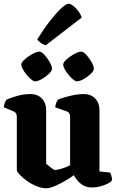

<svg xmlns="http://www.w3.org/2000/svg" viewBox="-20 -1003 626 1027"><path d="M227 4Q202 4 174.5 -7.5Q147 -19 123.5 -36Q100 -53 85 -69Q70 -85 70 -93V-379Q70 -400 53 -407L0 -429Q2 -443 6.5 -454.5Q11 -466 15 -470Q32 -478 69 -489Q106 -500 143 -500Q181 -500 204 -476Q227 -452 227 -414V-127Q237 -119 252 -106.5Q267 -94 275 -94Q285 -94 310 -101Q335 -108 355 -119V-379Q355 -400 338 -407L275 -429Q277 -443 281.5 -454.5Q286 -466 290 -470Q301 -475 324 -482Q347 -489 375 -494.5Q403 -500 428 -500Q466 -500 489 -476Q512 -452 512 -414V-86L569 -80Q572 -75 575.5 -64Q579 -53 579 -39Q574 -30 556.5 -21Q539 -12 516.5 -6Q494 0 474 0Q437 0 413 -19.5Q389 -39 375 -66Q358 -53 330 -36.5Q302 -20 274 -8Q246 4 227 4ZM391 -568Q383 -568 371 -578Q359 -588 346.5 -603Q334 -618 326 -633Q318 -648 318 -658Q318 -667 329 -678.5Q340 -690 356 -701Q372 -712 388 -719.5Q404 -727 414 -727Q426 -727 442 -709.5Q458 -692 470 -670.5Q482 -649 482 -635Q482 -624 465.5 -608Q449 -592 427.5 -580Q406 -568 391 -568ZM167 -568Q159 -568 147 -578Q135 -588 122.5 -603Q110 -618 102 -633Q94 -648 94 -658Q94 -667 105 -678.5Q116 -690 132 -701Q148 -712 164 -719.5Q180 -727 190 -727Q202 -727 218 -709.5Q234 -692 246 -670.5Q258 -649 258 -635Q258 -624 241.5 -608Q225 -592 203.5 -580Q182 -568 167 -568ZM225 -761Q209 -765 196.5 -775Q184 -785 179 -792Q215 -850 248.5 -892.5Q282 -935 308 -959Q334 -983 347 -983Q357 -983 371 -972.5Q385 -962 398 -945Q411 -928 417 -909Z"/></svg>

Font: Texturina 72pt Black
Style: Regular
Weight: 900
Designer: Guillermo Torres Carreño
Foundry: Omnibus-Type
Version: Version 1.002; ttfautohint (v1.8.3)